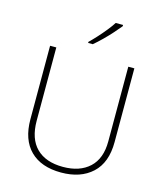

<svg xmlns="http://www.w3.org/2000/svg" viewBox="-137 -1051 989 1162"><g transform="rotate(15 358.0 -470.0)"><path d="M622 -252Q622 -123 550 -56.5Q478 10 356 10Q231 10 162.5 -58Q94 -126 94 -254V-714H133V-255Q133 -142 191.5 -84Q250 -26 358 -26Q463 -26 523.5 -82Q584 -138 584 -246V-714H622ZM488 -942Q471 -921 446.5 -893.5Q422 -866 394 -838.5Q366 -811 341 -790H312V-797Q333 -817 358 -844.5Q383 -872 405.5 -900Q428 -928 442 -950H488Z"/></g></svg>

Font: Noto Sans Gujarati UI ExtraLight
Style: Regular
Weight: 200
Designer: Jelle Bosma - Monotype Design Team, Universal Thirst
Foundry: Monotype Imaging Inc.
Version: Version 2.106; ttfautohint (v1.8.4.7-5d5b)